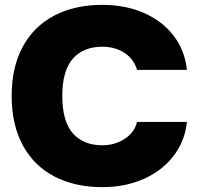

<svg xmlns="http://www.w3.org/2000/svg" viewBox="-20 -759 810 789"><path d="M28 -365Q28 -484 74 -568Q120 -652 204 -695.5Q288 -739 400 -739Q496 -739 572 -705.5Q648 -672 694 -611.5Q740 -551 748 -472H543Q531 -515 492.5 -541Q454 -567 400 -567Q323 -567 279.5 -518Q236 -469 236 -365Q236 -260 279.5 -211Q323 -162 400 -162Q452 -162 492.5 -188.5Q533 -215 543 -258H748Q740 -179 693 -118Q646 -57 570 -23.5Q494 10 400 10Q288 10 204 -33.5Q120 -77 74 -161.5Q28 -246 28 -365Z"/></svg>

Font: Mona Sans Black
Style: Regular
Weight: 900
Designer: Deni Anggara
Foundry: GitHub
Version: Version 2.000